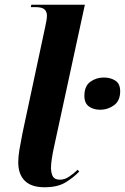

<svg xmlns="http://www.w3.org/2000/svg" viewBox="-20 -780 527 810"><path d="M168 10Q112 10 84.5 -17.5Q57 -45 57 -95Q57 -119 62 -149Q67 -179 75 -219L171 -668Q174 -681 176 -693.5Q178 -706 178 -714Q178 -731 167.5 -740.5Q157 -750 129 -750H110L112 -760H338L209 -165Q203 -139 199 -113Q195 -87 195 -71Q196 -46 204 -34Q212 -22 233 -22Q253 -22 272 -35Q291 -48 308 -64L314 -56Q290 -31 256.5 -10.5Q223 10 168 10ZM403 -317Q374 -317 355 -331Q336 -345 336 -375Q336 -417 361 -435Q386 -453 418 -453Q446 -453 466.5 -440Q487 -427 487 -395Q487 -355 461 -336Q435 -317 403 -317Z"/></svg>

Font: Noto Serif Display SemiCondensed
Style: Bold Italic
Weight: 700
Width: 4
Italic angle: -12°
Designer: Monotype Design Team
Foundry: Monotype Imaging Inc.
Version: Version 2.009